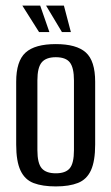

<svg xmlns="http://www.w3.org/2000/svg" viewBox="-20 -661 398 688"><path d="M180 7Q132 7 100.5 -5Q69 -17 53.5 -50Q38 -83 38 -143V-368Q38 -442 71.5 -472.5Q105 -503 180 -503Q254 -503 287.5 -473Q321 -443 321 -368V-143Q321 -84 306 -51Q291 -18 259.5 -5.5Q228 7 180 7ZM180 -40Q215 -40 230 -58Q245 -76 245 -123V-373Q245 -418 230.5 -437Q216 -456 180 -456Q145 -456 129.5 -437.5Q114 -419 114 -373V-123Q114 -76 129.5 -58Q145 -40 180 -40ZM234 -546H202L145 -641H209ZM157 -546H120L60 -641H124Z"/></svg>

Font: Alumni Sans Medium
Style: Regular
Weight: 500
Designer: Robert E. Leuschke
Foundry: Robert E. Leuschke
Version: Version 1.018